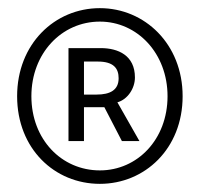

<svg xmlns="http://www.w3.org/2000/svg" viewBox="-20 -809 489 471"><path d="M225 -358C335 -358 428 -444 428 -573C428 -701 335 -789 225 -789C114 -789 22 -701 22 -573C22 -444 114 -358 225 -358ZM225 -391C131 -391 57 -467 57 -573C57 -678 131 -756 225 -756C317 -756 391 -678 391 -573C391 -467 317 -391 225 -391ZM148 -463H186V-546H236L279 -463H322L268 -558C293 -565 311 -592 311 -619C311 -673 270 -691 227 -691H148ZM186 -577V-658H220C259 -658 271 -641 271 -617C271 -588 250 -577 217 -577Z"/></svg>

Font: Noto Sans JP Light
Style: Regular
Weight: 300
Designer: Ryoko NISHIZUKA (kana & ideographs); Paul D. Hunt (Latin, Greek & Cyrillic); Wenlong ZHANG (bopomofo); Sandoll Communica
Foundry: Adobe Systems Incorporated
Version: Version 1.004;PS 1.004;hotconv 1.0.82;makeotf.lib2.5.63406